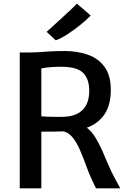

<svg xmlns="http://www.w3.org/2000/svg" viewBox="-20 -1030 707 1050"><path d="M206 0H88V-743H140Q175.5 -743 224 -747Q272.5 -751 331 -751Q405.5 -751 463 -730Q520.5 -709 553.2 -662.2Q586 -615.5 586 -539Q586 -455.5 551.2 -404.5Q516.5 -353.5 454.5 -331.5Q479.5 -313.5 500 -280.8Q520.5 -248 538.2 -208.2Q556 -168.5 572.8 -128.2Q589.5 -88 608 -55Q615.5 -41 623 -27.2Q630.5 -13.5 638 0H506Q499.5 -10 495 -20.5Q490.5 -31 479 -55Q464 -87.5 449.5 -128.2Q435 -169 418 -208.2Q401 -247.5 379.2 -275.8Q357.5 -304 328 -311.5Q289 -310 206 -310ZM206 -394Q216.5 -392.5 238.2 -391.8Q260 -391 282.5 -391Q305 -391 318 -391Q390 -391 429 -426.2Q468 -461.5 468 -534Q468 -598.5 434.2 -631.8Q400.5 -665 314 -665Q285 -665 256.8 -662.8Q228.5 -660.5 206 -656ZM285 -809.5 235 -856Q236 -857 253 -872.2Q270 -887.5 294 -909.5Q318 -931.5 342.2 -953.8Q366.5 -976 383 -992Q399.5 -1008 400.5 -1010L476 -945Q453.5 -921.5 419.2 -893.8Q385 -866 349 -842.8Q313 -819.5 285 -809.5Z"/></svg>

Font: Merriweather Sans
Style: Regular
Weight: 400
Designer: Eben Sorkin
Foundry: Eben Sorkin
Version: Version 1.008; ttfautohint (v1.7.19-72a1) -l 8 -r 50 -G 200 